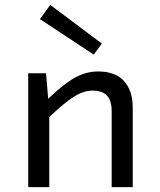

<svg xmlns="http://www.w3.org/2000/svg" viewBox="-20 -764 654 784"><path d="M396 -585.9 362.8 -541 143.1 -686 185.1 -744.1ZM168 -464.8 176.8 -360.8Q241.7 -422.9 286.9 -447.5Q332 -472.2 380.9 -472.2Q450.7 -472.2 486.3 -433.1Q522 -394 522 -324.2V0H436V-309.1Q436 -352.5 417.2 -373.3Q398.4 -394 356.9 -394Q322.8 -394 284.4 -370.8Q246.1 -347.7 181.2 -286.1V0H95.2V-464.8Z"/></svg>

Font: IntelOne Mono
Style: Regular
Weight: 400
Designer: Fred Shallcrass
Foundry: Frere-Jones Type LLC
Version: Version 1.200;hotconv 1.1.0;makeotfexe 2.6.0;FJTRelease1.2